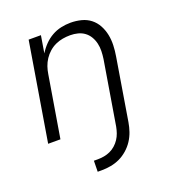

<svg xmlns="http://www.w3.org/2000/svg" viewBox="-135 -634 869 955"><g transform="rotate(-20 300.0 -156.5)"><path d="M219 215 220 157H241Q258 157 274.5 154Q291 151 306.5 144Q322 137 335.5 125Q349 113 358.5 98.5Q368 84 373.5 68Q379 52 382 36L438 -302Q441 -323 441.5 -343.5Q442 -364 437.5 -383.5Q433 -403 423 -420Q413 -437 397.5 -448.5Q382 -460 362.5 -465Q343 -470 322 -470Q302 -470 282 -466.5Q262 -463 243.5 -454.5Q225 -446 209 -432Q193 -418 181.5 -400.5Q170 -383 163.5 -364Q157 -345 154 -325L100 0H35L121 -520H186L171 -429Q185 -452 204 -471.5Q223 -491 246 -504Q269 -517 294.5 -522.5Q320 -528 345 -528Q374 -528 401.5 -521Q429 -514 450 -497.5Q471 -481 484 -457Q497 -433 502.5 -406Q508 -379 507 -350Q506 -321 501 -292L447 36Q443 60 435 83.5Q427 107 413 128.5Q399 150 379 167.5Q359 185 336.5 195.5Q314 206 289.5 210.5Q265 215 241 215Z"/></g></svg>

Font: Iosevka Light Extended
Style: Italic
Weight: 300
Width: 7
Italic angle: -9°
Monospace: yes
Designer: Belleve Invis
Foundry: Belleve Invis
Version: Version 32.5.0; ttfautohint (v1.8.4)